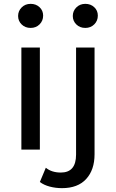

<svg xmlns="http://www.w3.org/2000/svg" viewBox="-20 -777 602 997"><path d="M91 0V-530H187V0ZM139 -632Q111 -632 92.5 -650Q74 -668 74 -694Q74 -720 92.5 -738.5Q111 -757 139 -757Q167 -757 185.5 -739.5Q204 -722 204 -696Q204 -669 185.5 -650.5Q167 -632 139 -632ZM302 200Q269 200 238.5 192Q208 184 187 168L218 94Q248 119 296 119Q375 119 375 26V-530H471V24Q471 105 427.5 152.5Q384 200 302 200ZM423 -632Q395 -632 376.5 -650Q358 -668 358 -694Q358 -720 376.5 -738.5Q395 -757 423 -757Q451 -757 469.5 -739.5Q488 -722 488 -696Q488 -669 469.5 -650.5Q451 -632 423 -632Z"/></svg>

Font: Montserrat Medium
Style: Regular
Weight: 500
Designer: Julieta Ulanovsky
Foundry: Julieta Ulanovsky
Version: Version 9.000; ttfautohint (v1.8.4.7-5d5b)